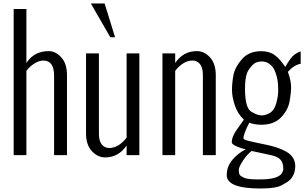

<svg xmlns="http://www.w3.org/2000/svg" viewBox="-20 -892 1749 1104"><path d="M131.8 -529.8Q175.8 -598.1 259.8 -598.1Q299.8 -598.1 332.5 -562Q365.2 -525.9 365.2 -460V0H291V-456.1Q291 -543.9 229.5 -543.9Q205.6 -543.9 178.2 -527.1Q150.9 -510.3 131.8 -484.4V0H58.6V-840.3H131.8Z M614.3 -677.7 502.4 -872.1H581.5L641.6 -677.7ZM584 13.2Q541 12.7 507.8 -23.4Q474.6 -59.6 474.6 -125.5V-585H548.8V-124Q548.8 -80.1 565.9 -60.5Q583 -41 608.4 -41Q660.6 -41 708 -100.1V-585H781.2V0H708V-55.2Q661.1 13.2 584 13.2Z M1111.3 -598.1Q1154.8 -598.1 1187.7 -561.8Q1220.7 -525.4 1220.7 -459.5V0H1146.5V-460.9Q1146.5 -504.4 1129.4 -524.2Q1112.3 -543.9 1086.9 -543.9Q1034.7 -543.9 987.3 -484.9V0H914.1V-585H987.3V-529.8Q1034.2 -598.1 1111.3 -598.1Z M1478.5 191.9Q1283.7 191.9 1283.7 115.2Q1283.7 65.9 1315.4 27.8Q1347.2 -10.3 1393.1 -33.7Q1362.8 -39.6 1337.6 -51.8Q1312.5 -64 1312.5 -73.2Q1312.5 -104 1338.4 -141.8Q1364.3 -179.7 1372.6 -190.2Q1380.9 -200.7 1382.3 -204.1Q1347.7 -235.4 1330.8 -284.7Q1314 -334 1314 -375Q1314 -416 1322.5 -460.9Q1331.1 -505.9 1371.1 -551.8Q1411.1 -597.7 1481.9 -597.7Q1528.8 -597.7 1559.8 -575Q1590.8 -552.2 1620.1 -506.8Q1652.8 -564 1673.6 -578.4Q1694.3 -592.8 1709 -596.2V-525.4Q1669.9 -518.1 1635.3 -479Q1653.8 -427.7 1653.8 -391.6Q1653.8 -355.5 1644.5 -306.4Q1635.3 -257.3 1595 -216.1Q1554.7 -174.8 1483.9 -174.8Q1441.9 -174.8 1413.6 -186.5Q1386.7 -135.7 1379.9 -102.5Q1377.4 -91.3 1393.3 -86.2Q1409.2 -81.1 1451.2 -72.3Q1493.2 -63.5 1518.6 -58.1Q1543.9 -52.7 1573 -43.2Q1602.1 -33.7 1627.2 -19.3Q1652.3 -4.9 1665 16.1Q1677.7 37.1 1677.7 62.5Q1677.7 87.9 1669.7 107.7Q1661.6 127.4 1648.9 140.6Q1636.2 153.8 1600.6 172.9Q1564.9 191.9 1478.5 191.9ZM1461.4 139.6H1479.5Q1608.9 139.6 1608.9 76.7Q1608.9 42 1590.8 24.2Q1572.8 6.3 1531.2 -1.5L1426.8 -23.9Q1402.3 -5.9 1377.7 30.8Q1353 67.4 1353 85.9Q1353 104.5 1358.2 112.8Q1363.3 121.1 1384 130.4Q1404.8 139.6 1461.4 139.6ZM1579.6 -368.2Q1579.6 -396 1578.1 -413.3Q1576.7 -430.7 1570.6 -454.3Q1564.5 -478 1554.9 -495.6Q1545.4 -513.2 1527.1 -525.9Q1508.8 -538.6 1486.3 -538.6Q1463.9 -538.6 1447.5 -530Q1431.2 -521.5 1409.9 -490.5Q1388.7 -459.5 1388.7 -383.3Q1388.7 -272 1424.3 -250.2Q1460 -228.5 1484.4 -228.5Q1508.8 -228.5 1533.4 -243.9Q1558.1 -259.3 1568.8 -299.6Q1579.6 -339.8 1579.6 -368.2Z"/></svg>

Font: Oswald-Light
Style: Light
Weight: 300
Designer: vernon adams
Foundry: vernon adams
Version: Version ; ttfautohint (v0.92.18-e454-dirty) -l 8 -r 50 -G 20